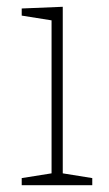

<svg xmlns="http://www.w3.org/2000/svg" viewBox="-20 -546 322 566"><path d="M165 -526V-35L252 -21V0H44V-21L132 -35V-486L44 -500V-521Z"/></svg>

Font: Bitter Pro ExtraLight
Style: Regular
Weight: 275
Designer: Sol Matas, and Bitter project Authors
Foundry: Sol Matas
Version: Version 1.010